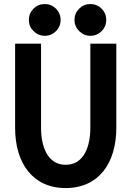

<svg xmlns="http://www.w3.org/2000/svg" viewBox="-20 -931 674 968"><path d="M125.5 -830.6C125.5 -808.6 133.3 -790 148.9 -774.4C164.6 -758.8 183.6 -750.5 205.6 -750.5C227.5 -750.5 246.6 -758.3 262.2 -773.9C277.8 -789.6 285.6 -808.6 285.6 -830.6C285.6 -852.5 277.8 -871.6 262.2 -887.2C246.6 -902.8 227.5 -910.6 205.6 -910.6C183.6 -910.6 164.6 -902.8 148.9 -887.2C133.3 -871.6 125.5 -852.5 125.5 -830.6ZM355.5 -830.6C355.5 -808.6 363.3 -790 378.9 -774.4C394.5 -758.8 413.6 -750.5 435.5 -750.5C457.5 -750.5 476.6 -758.3 492.2 -773.9C507.8 -789.6 515.6 -808.6 515.6 -830.6C515.6 -852.5 507.8 -871.6 492.2 -887.2C476.6 -902.8 457.5 -910.6 435.5 -910.6C413.6 -910.6 394.5 -902.8 378.9 -887.2C363.3 -871.6 355.5 -852.5 355.5 -830.6ZM311 17.1C477.5 17.1 566.4 -108.4 566.4 -286.1V-710.9H435.5V-286.1C435.5 -197.3 405.8 -100.1 311 -100.1C216.8 -100.1 187 -197.3 187 -286.1V-710.9H56.2V-286.1C56.2 -108.4 145 17.1 311 17.1Z"/></svg>

Font: Tuffy
Style: Bold
Weight: 700
Designer: Thatcher Ulrich, Karoly Barta, Michael Everson
Version: Version 001.270